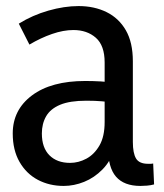

<svg xmlns="http://www.w3.org/2000/svg" viewBox="-20 -601 540 633"><path d="M336 -115 358 -111Q345 -70 318 -42.5Q291 -15 257.5 -1.5Q224 12 190 12Q143 12 105 -8Q67 -28 44.5 -67Q22 -106 22 -161Q22 -239 85.5 -286.5Q149 -334 261 -334Q286 -334 313.5 -332.5Q341 -331 364 -326V-261Q339 -265 316.5 -267Q294 -269 265 -269Q210 -269 178 -255.5Q146 -242 132 -217.5Q118 -193 118 -161Q118 -114 143 -89Q168 -64 211 -64Q239 -64 265 -78Q291 -92 308 -121.5Q325 -151 325 -199V-395Q325 -451 296 -476.5Q267 -502 222 -502Q189 -502 151.5 -489Q114 -476 77 -454L42 -523Q87 -551 139.5 -566Q192 -581 239 -581Q291 -581 331.5 -561Q372 -541 395 -501Q418 -461 418 -399V-133Q418 -96 428.5 -78.5Q439 -61 468 -61Q472 -61 476.5 -61Q481 -61 485 -62L488 7Q477 10 465 11Q453 12 443 12Q389 12 362.5 -18.5Q336 -49 336 -115Z"/></svg>

Font: Yaldevi ExtraLight Medium
Style: Regular
Weight: 500
Version: Version 1.100